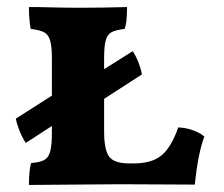

<svg xmlns="http://www.w3.org/2000/svg" viewBox="-20 -522 634 544"><path d="M559 -135Q541 -88 532 1L320 0L62 2Q62 -38 68 -60Q93 -62 105 -68.5Q117 -75 122 -92Q127 -109 127 -145V-165L53 -117Q42 -134 34.5 -153.5Q27 -173 25 -186L127 -251V-356Q127 -391 122 -407.5Q117 -424 105 -430.5Q93 -437 67 -440Q62 -467 62 -502H86Q162 -500 201 -500Q270 -500 340 -502Q340 -457 333 -440Q307 -437 295.5 -430.5Q284 -424 279.5 -407.5Q275 -391 275 -356V-326L356 -377Q366 -362 373 -343.5Q380 -325 382 -311L275 -242V-150Q275 -97 289.5 -78Q304 -59 346 -59H359Q411 -59 438.5 -82.5Q466 -106 485 -161Q508 -160 528 -152.5Q548 -145 559 -135Z"/></svg>

Font: Vollkorn SC
Style: Bold
Weight: 700
Designer: Friedrich Althausen
Foundry: Friedrich Althausen
Version: Version 4.015